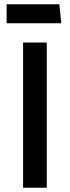

<svg xmlns="http://www.w3.org/2000/svg" viewBox="-20 -879 327 899"><path d="M199 0V-680H88V0ZM11 -770H267L258 -859H11Z"/></svg>

Font: Catamaran SemiBold
Style: Regular
Weight: 600
Designer: Pria Ravichandran
Version: Version 2.000